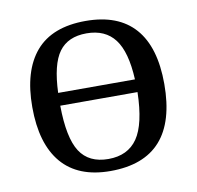

<svg xmlns="http://www.w3.org/2000/svg" viewBox="-61 -534 622 607"><g transform="rotate(-10 250.0 -230.5)"><path d="M461.9 -231.9Q461.9 9.8 247.1 9.8Q143.6 9.8 90.8 -52.2Q38.1 -114.3 38.1 -231.9Q38.1 -348.1 90.8 -409.7Q143.6 -471.2 251 -471.2Q355.5 -471.2 408.7 -410.9Q461.9 -350.6 461.9 -231.9ZM247.1 -28.8Q309.6 -28.8 340.6 -73.7Q371.6 -118.7 374 -221.2H126Q127 -117.7 155.8 -73.2Q184.6 -28.8 247.1 -28.8ZM247.1 -432.1Q187.5 -432.1 158.7 -392.8Q129.9 -353.5 126.5 -262.2H373Q368.7 -351.1 337.9 -391.6Q307.1 -432.1 247.1 -432.1Z"/></g></svg>

Font: Tinos
Style: Regular
Weight: 400
Designer: Steve Matteson
Foundry: Monotype Imaging Inc.
Version: Version 1.23